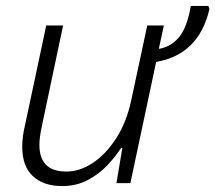

<svg xmlns="http://www.w3.org/2000/svg" viewBox="-20 -618 727 648"><path d="M190 10Q127 10 91 -23.5Q55 -57 55 -123Q55 -140 57.5 -159Q60 -178 65 -198L136 -532H193L121 -191Q113 -154 113 -129Q113 -39 204 -39Q249 -39 293 -68Q337 -97 372 -151Q407 -205 423 -280L477 -532H533L516 -453Q558 -460 585 -493.5Q612 -527 624 -598H683L687 -588Q669 -510 623.5 -465.5Q578 -421 507 -409L420 0H373L393 -119H389Q371 -91 343 -61Q315 -31 276.5 -10.5Q238 10 190 10Z"/></svg>

Font: Noto Sans Light
Style: Italic
Weight: 300
Italic angle: -12°
Designer: Monotype Design Team
Foundry: Monotype Imaging Inc.
Version: Version 2.013; ttfautohint (v1.8.4.7-5d5b)